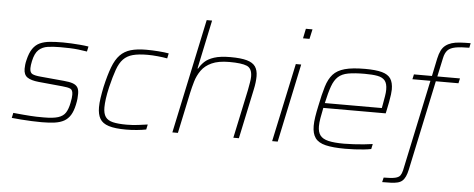

<svg xmlns="http://www.w3.org/2000/svg" viewBox="-57 -892 3066 1242"><g transform="rotate(5 1476.0 -270.5)"><path d="M232 8Q202 8 167.5 6.5Q133 5 99 2.5Q65 0 37 -3L44 -36Q84 -32 109.5 -30Q135 -28 155 -26.5Q175 -25 195 -24.5Q215 -24 243 -24Q304 -24 336.5 -34.5Q369 -45 384 -68.5Q399 -92 407 -132Q411 -150 412.5 -163.5Q414 -177 414 -186Q414 -217 397.5 -224.5Q381 -232 346 -235L190 -250Q140 -255 116 -271.5Q92 -288 92 -327Q92 -339 93.5 -353Q95 -367 99 -383Q110 -431 129 -458.5Q148 -486 175.5 -498.5Q203 -511 240 -514.5Q277 -518 324 -518Q349 -518 378.5 -516.5Q408 -515 437.5 -512.5Q467 -510 491 -506L484 -473Q454 -478 427.5 -481Q401 -484 373 -485Q345 -486 310 -486Q265 -486 229.5 -481Q194 -476 170 -454Q146 -432 135 -380Q132 -366 130.5 -354.5Q129 -343 129 -334Q129 -305 146 -296.5Q163 -288 200 -285L352 -271Q388 -268 409.5 -260.5Q431 -253 441 -238Q451 -223 451 -196Q451 -180 449.5 -163.5Q448 -147 443 -124Q434 -82 418 -56Q402 -30 377 -16Q352 -2 316 3Q280 8 232 8Z M780 8Q708 8 667 -5Q626 -18 609.5 -46.5Q593 -75 593 -121Q593 -148 598 -181.5Q603 -215 611 -254Q629 -333 648.5 -384.5Q668 -436 696 -465Q724 -494 765 -506Q806 -518 865 -518Q903 -518 944 -515Q985 -512 1012 -507L1005 -474Q978 -479 942.5 -482.5Q907 -486 877 -486Q819 -486 781.5 -476Q744 -466 720 -441Q696 -416 680 -371Q664 -326 647 -256Q637 -213 632.5 -180Q628 -147 628 -123Q628 -83 643 -61.5Q658 -40 691.5 -32Q725 -24 781 -24Q815 -24 854 -28.5Q893 -33 917 -37L910 -4Q886 1 850 4.5Q814 8 780 8Z M1080 0 1238 -743H1273L1206 -426H1210Q1223 -450 1245 -471Q1267 -492 1307 -505Q1347 -518 1412 -518Q1480 -518 1519 -507Q1558 -496 1574.5 -472Q1591 -448 1591 -409Q1591 -392 1588.5 -369.5Q1586 -347 1580 -320L1512 0H1476L1543 -315Q1548 -343 1552 -365.5Q1556 -388 1556 -404Q1556 -457 1522 -471.5Q1488 -486 1408 -486Q1337 -486 1293.5 -466Q1250 -446 1226.5 -412.5Q1203 -379 1191.5 -340Q1180 -301 1172 -264L1116 0Z M1869 -680 1882 -743H1925L1911 -680ZM1728 0 1837 -510H1872L1764 0Z M2203 8Q2123 8 2075.5 -3.5Q2028 -15 2007.5 -43.5Q1987 -72 1987 -122Q1987 -148 1992 -180.5Q1997 -213 2006 -254Q2021 -329 2036.5 -380Q2052 -431 2079 -461Q2106 -491 2155 -504.5Q2204 -518 2286 -518Q2356 -518 2396 -507Q2436 -496 2453 -470.5Q2470 -445 2470 -400Q2470 -389 2467.5 -367.5Q2465 -346 2459.5 -317.5Q2454 -289 2447 -256L2444 -243H2039Q2031 -205 2026 -175Q2021 -145 2021 -122Q2021 -85 2037 -63.5Q2053 -42 2090.5 -33Q2128 -24 2192 -24Q2221 -24 2254.5 -26Q2288 -28 2320.5 -31Q2353 -34 2378 -38L2371 -5Q2352 -1 2323.5 2Q2295 5 2264 6.5Q2233 8 2203 8ZM2046 -275H2416L2420 -296Q2426 -330 2430 -353.5Q2434 -377 2434 -396Q2434 -436 2418 -455Q2402 -474 2370 -480Q2338 -486 2287 -486Q2221 -486 2180 -478.5Q2139 -471 2115 -449Q2091 -427 2076 -385.5Q2061 -344 2046 -275Z M2460 202 2467 172Q2517 172 2541 166.5Q2565 161 2574 148.5Q2583 136 2588 115L2714 -478H2597L2604 -510H2721L2745 -625Q2752 -657 2762.5 -678Q2773 -699 2790 -712Q2807 -725 2829.5 -732Q2852 -739 2882.5 -741Q2913 -743 2952 -743L2946 -713Q2889 -713 2855.5 -706.5Q2822 -700 2805.5 -682.5Q2789 -665 2782 -631L2756 -510H2903L2896 -478H2749L2625 105Q2619 133 2610.5 151.5Q2602 170 2590 180.5Q2578 191 2560 195.5Q2542 200 2517.5 201Q2493 202 2460 202Z"/></g></svg>

Font: Saira SemiExpanded Thin
Style: Italic
Weight: 250
Width: 6
Italic angle: -12°
Designer: Hector Gatti with collaboration of the Omnibus-Type team
Foundry: Omnibus-Type
Version: Version 1.101